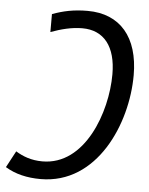

<svg xmlns="http://www.w3.org/2000/svg" viewBox="-70 -767 636 821"><g transform="rotate(5 248.5 -357.0)"><path d="M273 -724C213 -724 168 -714 122 -697V-620C166 -636 211 -648 257 -648C350 -648 402 -582 402 -463C402 -299 318 -66 136 -66C88 -66 52 -80 21 -99L-17 -28C26 -2 76 10 135 10C377 10 493 -258 493 -467C493 -630 413 -724 273 -724Z"/></g></svg>

Font: Noto Sans SemiCondensed
Style: Italic
Weight: 400
Width: 4
Italic angle: -12°
Designer: Monotype Design Team
Foundry: Monotype Imaging Inc.
Version: Version 2.013